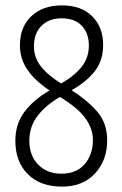

<svg xmlns="http://www.w3.org/2000/svg" viewBox="-20 -681 454 713"><path d="M210 -661Q282 -661 322.5 -620.5Q363 -580 363 -514Q363 -456 332 -416.5Q301 -377 246 -346Q304 -309 341 -266.5Q378 -224 378 -160Q378 -85 332.5 -36.5Q287 12 211 12Q129 12 83 -34.5Q37 -81 37 -158Q37 -221 71 -266Q105 -311 164 -345Q109 -382 81.5 -422.5Q54 -463 54 -513Q54 -581 96.5 -621Q139 -661 210 -661ZM209 -613Q162 -613 134 -585Q106 -557 106 -509Q106 -468 131 -435.5Q156 -403 207 -371Q255 -398 282.5 -432Q310 -466 310 -512Q310 -558 283.5 -585.5Q257 -613 209 -613ZM89 -158Q89 -103 122 -69.5Q155 -36 208 -36Q264 -36 294.5 -71.5Q325 -107 325 -161Q325 -201 300.5 -237Q276 -273 223 -308L203 -321Q152 -292 120.5 -252Q89 -212 89 -158Z"/></svg>

Font: Noto Sans Telugu ExtraCondensed Light
Style: Regular
Weight: 300
Width: 2
Designer: Jelle Bosma - Monotype Design Team
Foundry: Monotype Imaging Inc.
Version: Version 2.005; ttfautohint (v1.8.4.7-5d5b)